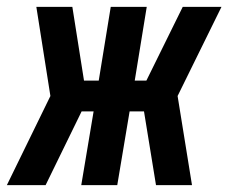

<svg xmlns="http://www.w3.org/2000/svg" viewBox="-46 -540 666 560"><path d="M-26 0 101 -260 60 -520H165L199 -305H242L277 -520H382L347 -305H381L487 -520H600L472 -260L514 0H409L374 -215H332L296 0H191L227 -215H192L87 0Z"/></svg>

Font: Iosevka SS04 SmBd Ex Obl
Style: Regular
Weight: 600
Width: 7
Italic angle: -9°
Monospace: yes
Designer: Belleve Invis
Foundry: Belleve Invis
Version: Version 19.0.0; ttfautohint (v1.8.4)